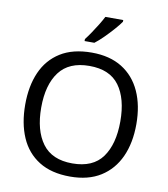

<svg xmlns="http://www.w3.org/2000/svg" viewBox="-100 -1028 981 1121"><g transform="rotate(10 390.5 -467.0)"><path d="M720 -358Q720 -247 682.5 -164.5Q645 -82 572 -36Q499 10 391 10Q280 10 206.5 -36Q133 -82 97 -165Q61 -248 61 -359Q61 -469 97 -551Q133 -633 206.5 -679Q280 -725 392 -725Q499 -725 572 -679.5Q645 -634 682.5 -551.5Q720 -469 720 -358ZM156 -358Q156 -223 213 -145.5Q270 -68 391 -68Q513 -68 569 -145.5Q625 -223 625 -358Q625 -493 569 -569.5Q513 -646 392 -646Q271 -646 213.5 -569.5Q156 -493 156 -358ZM539 -934Q527 -916 502 -887.5Q477 -859 448.5 -830.5Q420 -802 396 -784H338V-796Q353 -815 370.5 -841Q388 -867 405 -894.5Q422 -922 433 -944H539Z"/></g></svg>

Font: Noto Sans Pau Cin Hau
Style: Regular
Weight: 400
Designer: Monotype Design Team
Foundry: Monotype Imaging Inc.
Version: Version 2.002; ttfautohint (v1.8.4.7-5d5b)